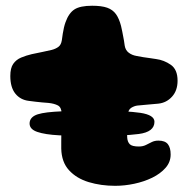

<svg xmlns="http://www.w3.org/2000/svg" viewBox="-20 -618 660 652"><path d="M80.5 -198.5Q80.5 -216 97.8 -225.5Q115 -235 163.8 -238.5Q212.5 -242 306 -242Q409 -242 456.8 -234.8Q504.5 -227.5 504.5 -204.5Q504.5 -170 451.2 -163Q398 -156 292 -156Q228.5 -156 180.8 -158.5Q133 -161 106.8 -170Q80.5 -179 80.5 -198.5ZM371 13Q323 13 281.5 0.5Q240 -12 214.5 -39.8Q189 -67.5 188 -113.5Q188 -124.5 188 -136.5Q188 -148.5 188.2 -161Q188.5 -173.5 188.8 -185.5Q189 -197.5 189.2 -209.2Q189.5 -221 189.5 -231.5Q189 -253.5 176.5 -260Q164 -266.5 144.5 -268.5Q134 -269.5 123.2 -270.2Q112.5 -271 101.2 -272.5Q90 -274 77.5 -275.5Q49 -279 32 -300.2Q15 -321.5 15 -360Q15 -387 25 -401.2Q35 -415.5 51.8 -422.5Q68.5 -429.5 87.5 -434Q108 -438 125 -441.8Q142 -445.5 155.5 -448.5Q169 -452 178.2 -458.8Q187.5 -465.5 190 -481.5Q191.5 -493 193.2 -503.8Q195 -514.5 197.2 -524.5Q199.5 -534.5 202.5 -542.5Q213.5 -573.5 232.8 -586Q252 -598.5 293 -598.5Q325 -598.5 344 -591.8Q363 -585 373.8 -570Q384.5 -555 391 -530Q393.5 -519 395.2 -510.8Q397 -502.5 398.2 -495Q399.5 -487.5 401 -480Q402.5 -472.5 403.5 -463Q406 -447.5 417.2 -439Q428.5 -430.5 443.5 -428Q456 -425.5 466.8 -423.8Q477.5 -422 488 -420.8Q498.5 -419.5 510 -417.5Q537 -414 560 -398Q583 -382 583 -344Q583 -310.5 564.2 -289.8Q545.5 -269 517.5 -266Q497.5 -264 478.2 -262.5Q459 -261 446 -259.5Q435.5 -258 425.5 -251.8Q415.5 -245.5 413.5 -228Q413 -220.5 412.5 -212.5Q412 -204.5 411.8 -196.5Q411.5 -188.5 411.2 -180.5Q411 -172.5 411.5 -165.2Q412 -158 412 -150.5Q413 -136 420.8 -128.2Q428.5 -120.5 451.5 -120.5Q465 -120.5 475.2 -125.5Q485.5 -130.5 495.2 -135.5Q505 -140.5 518 -140.5Q540.5 -140.5 550 -128.5Q559.5 -116.5 559.5 -93.5Q559.5 -67.5 542 -47.8Q524.5 -28 496.8 -14.5Q469 -1 436 6Q403 13 371 13Z"/></svg>

Font: Gluten ExtraBold
Style: Regular
Weight: 800
Designer: Tyler Finck
Foundry: Etcetera Type Company
Version: Version 1.300